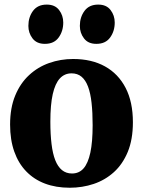

<svg xmlns="http://www.w3.org/2000/svg" viewBox="-20 -826 638 856"><path d="M25 -270.5Q25 -345 47.8 -400Q70.5 -455 109.8 -491.2Q149 -527.5 199.5 -545.2Q250 -563 306 -563Q388.5 -563 448 -530Q507.5 -497 540 -434.2Q572.5 -371.5 572.5 -281Q572.5 -204.5 549.8 -149.2Q527 -94 487.8 -58.5Q448.5 -23 397.8 -6Q347 11 291 11Q229.5 11 180.5 -7.5Q131.5 -26 96.8 -62Q62 -98 43.5 -150.5Q25 -203 25 -270.5ZM301 -52.5Q332.5 -52.5 352.5 -75.2Q372.5 -98 382.8 -145.5Q393 -193 393 -268Q393 -324.5 388.2 -367.5Q383.5 -410.5 372.5 -439.8Q361.5 -469 343.5 -484Q325.5 -499 299 -499Q268 -499 247 -476.5Q226 -454 215.2 -406.5Q204.5 -359 204.5 -283.5Q204.5 -227 209.8 -183.8Q215 -140.5 226.5 -111.5Q238 -82.5 256.5 -67.5Q275 -52.5 301 -52.5ZM179.5 -630.5Q143.5 -630.5 125 -654.8Q106.5 -679 106.5 -710.5Q106.5 -749.5 127.2 -777.5Q148 -805.5 188 -805.5H189Q225 -805.5 243.5 -781.2Q262 -757 262 -725.5Q262 -687 241.5 -658.8Q221 -630.5 180.5 -630.5ZM409 -630.5Q373 -630.5 354.5 -654.8Q336 -679 336 -710.5Q336 -749.5 356.8 -777.5Q377.5 -805.5 417.5 -805.5H418.5Q454.5 -805.5 473 -781.2Q491.5 -757 491.5 -725.5Q491.5 -687 471 -658.8Q450.5 -630.5 410 -630.5Z"/></svg>

Font: Merriweather 36pt Black
Style: Regular
Weight: 900
Version: Version 2.100